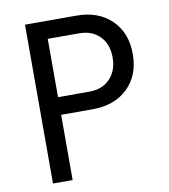

<svg xmlns="http://www.w3.org/2000/svg" viewBox="-82 -800 763 869"><g transform="rotate(-10 299.5 -365.0)"><path d="M91.3 0V-730H326.2Q428.2 -730 488.3 -671.4Q548.8 -612.8 548.8 -515.1Q548.8 -417 488.3 -358.4Q427.7 -299.8 326.2 -299.8H181.6V0ZM181.6 -380.9H326.2Q385.3 -380.9 420.4 -417.5Q456.1 -454.1 456.1 -515.1Q456.1 -577.1 420.4 -612.8Q384.8 -648.9 326.2 -648.9H181.6Z"/></g></svg>

Font: UDEV Gothic 35
Style: Regular
Weight: 400
Version: v2.1.0; ttfautohint (v1.8.4.7-5d5b-dirty) -l 6 -r 45 -G 200 